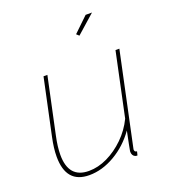

<svg xmlns="http://www.w3.org/2000/svg" viewBox="-136 -828 822 935"><g transform="rotate(-20 275.5 -360.0)"><path d="M167 10Q47 10 47 -129Q47 -151 50 -175.5Q53 -200 59 -228L121 -519H141L79 -228Q67 -173 67 -131Q67 -10 172 -10Q220 -10 268 -33Q316 -56 357.5 -96.5Q399 -137 424 -189L494 -519H514L418 -67Q416 -56 413.5 -46Q411 -36 411 -34Q411 -20 424 -20L419 0Q415 0 412 -0.5Q409 -1 407 -2Q400 -5 396 -12Q392 -19 392 -29Q392 -31 393 -36.5Q394 -42 398 -63Q402 -84 412 -132Q366 -67 300 -28.5Q234 10 167 10ZM353 -645 340 -657 416 -730H449Z"/></g></svg>

Font: Raleway Thin
Style: Italic
Weight: 100
Italic angle: -12°
Designer: Matt McInerney, Pablo Impallari, Rodrigo Fuenzalida
Foundry: Matt McInerney, Pablo Impallari, Rodrigo Fuenzalida
Version: Version 4.026